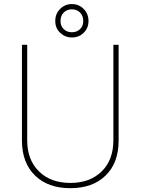

<svg xmlns="http://www.w3.org/2000/svg" viewBox="-20 -936 707 965"><path d="M549.8 -710.9C549.8 -710.9 549.8 -231 549.8 -231C549.8 -231 549.8 -231 549.8 -231C549.8 -165 530.3 -112.8 490.7 -74.2C451.2 -35.6 398.9 -16.6 333.5 -16.6C268.1 -16.6 215.8 -35.6 176.3 -74.2C136.7 -112.8 116.7 -164.6 116.7 -230.5C116.7 -230.5 116.7 -710.9 116.7 -710.9C116.7 -710.9 90.3 -710.9 90.3 -710.9C90.3 -710.9 90.3 -227.5 90.3 -227.5C90.3 -227.5 90.3 -227.5 90.3 -227.5C90.8 -153.8 112.8 -95.7 156.2 -53.7C199.7 -11.2 258.8 9.8 333.5 9.8C408.2 9.8 467.3 -11.2 510.7 -53.7C554.2 -95.7 576.2 -154.3 576.2 -229.5C576.2 -229.5 576.2 -710.9 576.2 -710.9C576.2 -710.9 549.8 -710.9 549.8 -710.9ZM341.3 -915.5C318.4 -915.5 298.8 -907.7 282.7 -891.6C266.1 -875.5 257.8 -855 257.8 -830.6C257.8 -806.2 266.1 -786.1 282.7 -771C299.3 -755.4 318.8 -747.6 341.3 -747.6C341.3 -747.6 341.3 -747.6 341.3 -747.6C364.7 -747.6 384.8 -755.4 400.9 -771.5C417 -787.6 424.8 -807.1 424.8 -830.6C424.8 -854 417 -874 400.9 -890.6C384.8 -907.2 364.7 -915.5 341.3 -915.5C341.3 -915.5 341.3 -915.5 341.3 -915.5ZM284.2 -830.6C284.2 -848.1 289.6 -862.3 300.3 -873C311 -883.8 324.7 -889.2 341.3 -889.2C357.9 -889.2 371.6 -883.8 382.3 -873C393.1 -862.3 398.4 -848.1 398.4 -830.6C398.4 -830.6 398.4 -830.6 398.4 -830.6C398.4 -813.5 393.1 -799.8 382.3 -789.6C371.6 -779.3 357.9 -773.9 341.3 -773.9C324.7 -773.9 311 -779.3 300.3 -789.6C289.6 -799.8 284.2 -813.5 284.2 -830.6C284.2 -830.6 284.2 -830.6 284.2 -830.6Z"/></svg>

Font: WOX
Style: Regular
Weight: 500
Designer: Google
Foundry: ""
Version: ""